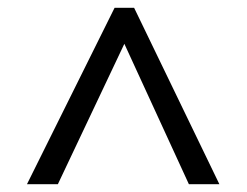

<svg xmlns="http://www.w3.org/2000/svg" viewBox="-20 -739 632 491"><path d="M273 -719H323L541 -268H463L298 -627L128 -268H49Z"/></svg>

Font: ukannada25
Style: Book
Weight: 400
Designer: Jelle Bosma - Monotype Design Team
Foundry: Monotype Imaging Inc.
Version: Version 2.003